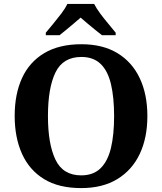

<svg xmlns="http://www.w3.org/2000/svg" viewBox="-20 -951 828 981"><path d="M395 10Q280 10 205 -36Q130 -82 92.5 -165Q55 -248 55 -359Q55 -470 92.5 -552Q130 -634 206 -679.5Q282 -725 396 -725Q505 -725 580 -679.5Q655 -634 694 -551.5Q733 -469 733 -358Q733 -247 694 -164.5Q655 -82 579.5 -36Q504 10 395 10ZM395 -55Q457 -55 494 -91.5Q531 -128 547 -195.5Q563 -263 563 -358Q563 -453 547 -521Q531 -589 494 -624.5Q457 -660 396 -660Q302 -660 263.5 -581Q225 -502 225 -358Q225 -215 263.5 -135Q302 -55 395 -55ZM214 -784Q230 -803 251.5 -829Q273 -855 293.5 -882Q314 -909 324 -931H461Q472 -909 492 -882Q512 -855 534 -829Q556 -803 571 -784V-771H501Q487 -782 467 -798Q447 -814 427 -831Q407 -848 392 -861Q377 -848 357 -831Q337 -814 317.5 -798Q298 -782 284 -771H214Z"/></svg>

Font: Noto Rashi Hebrew
Style: Bold
Weight: 700
Version: Version 1.006